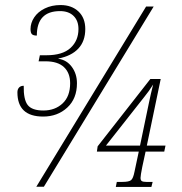

<svg xmlns="http://www.w3.org/2000/svg" viewBox="-20 -740 720 761"><path d="M49 -374Q49 -386 55.5 -393Q62 -400 74 -400Q73 -345 90 -323.5Q107 -302 152 -302Q198 -302 228 -330Q258 -358 258 -410Q258 -451 233.5 -474Q209 -497 160 -497H133L138 -521H164Q228 -521 259.5 -550Q291 -579 291 -625Q291 -658 271.5 -677Q252 -696 218 -696Q126 -696 126 -599Q112 -599 106.5 -604.5Q101 -610 101 -625Q101 -649 115.5 -671Q130 -693 157.5 -706.5Q185 -720 220 -720Q264 -720 291 -694.5Q318 -669 318 -625Q318 -577 290.5 -547.5Q263 -518 211 -508L212 -507Q245 -502 265 -474.5Q285 -447 285 -410Q285 -349 246.5 -313.5Q208 -278 151 -278Q49 -278 49 -374ZM559 -714H589L154 0H124ZM443 -19H465Q491 -19 499.5 -26Q508 -33 513 -59L530 -139H364L367 -160L576 -427H617L562 -163H636L631 -139H557L544 -79Q537 -44 537 -35Q537 -25 542.5 -22Q548 -19 560 -19H585L580 1H439ZM535 -163 570 -331Q577 -366 587 -405Q571 -379 552 -356L400 -163Z"/></svg>

Font: Noto Serif CondThin
Style: Italic
Weight: 250
Width: 3
Italic angle: -12°
Designer: Monotype Design Team
Foundry: Monotype Imaging Inc.
Version: Version 1.001